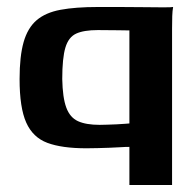

<svg xmlns="http://www.w3.org/2000/svg" viewBox="-20 -421 556 549"><path d="M350 108V-1Q338 -1 323.5 0Q309 1 292.5 1.5Q276 2 259.5 2.5Q243 3 227 3Q157 3 115.5 -12.5Q74 -28 55 -70.5Q36 -113 36 -195Q36 -260 47.5 -300.5Q59 -341 84.5 -363Q110 -385 153 -393Q196 -401 260 -401Q287 -401 321.5 -401Q356 -401 389.5 -400.5Q423 -400 447 -400Q471 -400 475 -401Q473 -390 472.5 -375Q472 -360 472 -339V108ZM265 -64Q274 -64 287 -64.5Q300 -65 313.5 -65.5Q327 -66 337 -67Q347 -68 350 -68V-334Q338 -334 317.5 -334.5Q297 -335 260 -335Q220 -335 198 -325Q176 -315 167 -285Q158 -255 158 -195Q159 -142 169.5 -113.5Q180 -85 203 -74.5Q226 -64 265 -64Z"/></svg>

Font: Genos SemiBold
Style: Regular
Weight: 600
Designer: Robert E. Leuschke
Foundry: Robert E. Leuschke
Version: Version 1.010